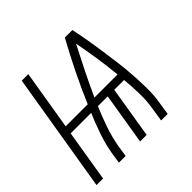

<svg xmlns="http://www.w3.org/2000/svg" viewBox="-151 -654 788 788"><g transform="rotate(-45 243.0 -260.0)"><path d="M-14 0 72 -520H110L67 -260H195Q223 -326 255 -391Q287 -456 322 -520H366Q374 -482 380.5 -444Q387 -406 392.5 -367.5Q398 -329 403 -290Q408 -251 410.5 -211.5Q413 -172 413.5 -132Q414 -92 407 -52L399 0H361L369 -52Q377 -96 376 -139.5Q375 -183 371 -225H314L277 0H239L276 -225H219Q201 -183 186 -139.5Q171 -96 163 -52L155 0H116L124 -52Q132 -96 147 -139.5Q162 -183 180 -225H61L24 0ZM234 -260H368Q363 -313 355 -365.5Q347 -418 337 -470Q310 -418 284 -365.5Q258 -313 234 -260Z"/></g></svg>

Font: Iosevka Term Curly Extralight
Style: Italic
Weight: 200
Italic angle: -9°
Designer: Belleve Invis
Foundry: Belleve Invis
Version: Version 32.3.0